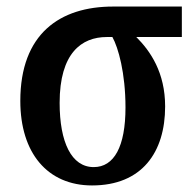

<svg xmlns="http://www.w3.org/2000/svg" viewBox="-20 -556 588 586"><path d="M261 10C413 10 484 -91 484 -231C484 -335 439 -400 396 -443H535V-536H325C163 -536 42 -453 42 -248C42 -89 125 10 261 10ZM266 -46C198 -46 162 -122 162 -242C162 -394 229 -443 306 -443H323C341 -411 363 -333 363 -228C363 -108 328 -46 266 -46Z"/></svg>

Font: Noto Serif Condensed Semi
Style: Regular
Weight: 600
Width: 3
Designer: Monotype Design Team
Foundry: Monotype Imaging Inc.
Version: Version 1.002